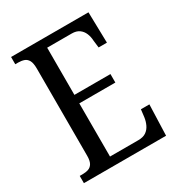

<svg xmlns="http://www.w3.org/2000/svg" viewBox="-170 -827 876 941"><g transform="rotate(-30 268.0 -357.0)"><path d="M31 0V-41H47Q66 -41 80.5 -46Q95 -51 103.5 -65.5Q112 -80 112 -108V-601Q112 -633 103.5 -648Q95 -663 80.5 -668Q66 -673 47 -673H31V-714H469L473 -540H426L421 -582Q420 -604 412 -623Q404 -642 388 -653.5Q372 -665 346 -665H207V-398H411V-350H207V-49H367Q395 -49 411.5 -60.5Q428 -72 437 -91Q446 -110 449 -132L454 -174H502L496 0Z"/></g></svg>

Font: Noto Serif Condensed
Style: Regular
Weight: 400
Width: 3
Designer: Monotype Design Team
Foundry: Monotype Imaging Inc.
Version: Version 2.015